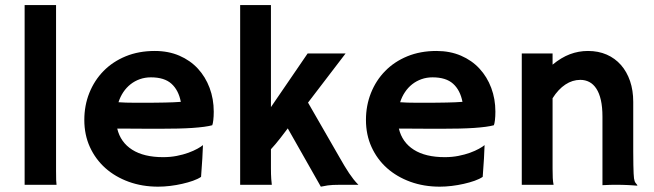

<svg xmlns="http://www.w3.org/2000/svg" viewBox="-20 -718 2541 746"><path d="M75.7 -698.2H197.8V-54.7Q197.8 -29.8 198.2 -18.1Q198.7 -6.3 199.7 0H75.7Z M307.6 -252Q307.6 -308.1 327.1 -356.9Q346.7 -405.8 382.3 -442.1Q418 -478.5 468.5 -499.3Q519 -520 581.5 -520Q634.3 -520 676.8 -501.7Q719.2 -483.4 748.8 -451.4Q778.3 -419.4 794.4 -376.5Q810.5 -333.5 810.5 -284.2Q810.5 -265.6 808.8 -251.5Q807.1 -237.3 804.7 -231.4Q792.5 -228 772.7 -225.3Q752.9 -222.7 727.3 -220.9Q701.7 -219.2 670.9 -218.5Q640.1 -217.8 606 -217.8Q588.9 -217.8 565.7 -217.8Q542.5 -217.8 518.8 -218Q495.1 -218.3 472.9 -218.3Q450.7 -218.3 435.5 -218.3Q448.2 -165 493.7 -136.2Q539.1 -107.4 613.8 -107.4Q642.1 -107.4 667 -112.3Q691.9 -117.2 711.9 -124.5Q731.9 -131.8 746.6 -139.9Q761.2 -147.9 768.6 -154.3Q767.6 -130.4 766.1 -101.6Q764.6 -72.8 761.2 -30.8Q749 -22.5 729.7 -15.6Q710.4 -8.8 687.7 -3.7Q665 1.5 640.9 4.4Q616.7 7.3 594.2 7.3Q532.7 7.3 480.2 -11.7Q427.7 -30.8 389.4 -64.9Q351.1 -99.1 329.3 -146.7Q307.6 -194.3 307.6 -252ZM440.4 -320.8Q452.1 -319.8 468.8 -319.3Q485.4 -318.8 502.9 -318.8Q520.5 -318.8 536.6 -318.8Q552.7 -318.8 563 -318.8Q574.2 -318.8 589.6 -319.1Q605 -319.3 621.6 -319.6Q638.2 -319.8 654.1 -320.6Q669.9 -321.3 682.6 -322.3Q673.8 -367.7 646.2 -392.6Q618.7 -417.5 566.4 -417.5Q543.5 -417.5 523.4 -410.4Q503.4 -403.3 487.3 -390.6Q471.2 -377.9 459.2 -360.1Q447.3 -342.3 440.4 -320.8Z M913.1 -698.2H1032.7V-301.8L1175.3 -510.3H1322.8L1176.8 -319.3L1299.3 -106.4Q1309.6 -88.4 1318.6 -73.2Q1327.6 -58.1 1336.2 -45.4Q1344.7 -32.7 1353.5 -21.5Q1362.3 -10.3 1372.6 0H1300.3Q1270 0 1253.4 2.4Q1236.8 4.9 1226.6 7.3L1098.1 -219.2L1069.8 -182.1Q1059.6 -168.9 1050.3 -158Q1041 -147 1032.7 -138.2V-64.5Q1032.7 -39.6 1033.9 -22.9Q1035.2 -6.3 1036.1 0H913.1Z M1401.9 -252Q1401.9 -308.1 1421.4 -356.9Q1440.9 -405.8 1476.6 -442.1Q1512.2 -478.5 1562.7 -499.3Q1613.3 -520 1675.8 -520Q1728.5 -520 1771 -501.7Q1813.5 -483.4 1843 -451.4Q1872.6 -419.4 1888.7 -376.5Q1904.8 -333.5 1904.8 -284.2Q1904.8 -265.6 1903.1 -251.5Q1901.4 -237.3 1898.9 -231.4Q1886.7 -228 1866.9 -225.3Q1847.2 -222.7 1821.5 -220.9Q1795.9 -219.2 1765.1 -218.5Q1734.4 -217.8 1700.2 -217.8Q1683.1 -217.8 1659.9 -217.8Q1636.7 -217.8 1613 -218Q1589.4 -218.3 1567.1 -218.3Q1544.9 -218.3 1529.8 -218.3Q1542.5 -165 1587.9 -136.2Q1633.3 -107.4 1708 -107.4Q1736.3 -107.4 1761.2 -112.3Q1786.1 -117.2 1806.2 -124.5Q1826.2 -131.8 1840.8 -139.9Q1855.5 -147.9 1862.8 -154.3Q1861.8 -130.4 1860.4 -101.6Q1858.9 -72.8 1855.5 -30.8Q1843.3 -22.5 1824 -15.6Q1804.7 -8.8 1782 -3.7Q1759.3 1.5 1735.1 4.4Q1710.9 7.3 1688.5 7.3Q1627 7.3 1574.5 -11.7Q1522 -30.8 1483.6 -64.9Q1445.3 -99.1 1423.6 -146.7Q1401.9 -194.3 1401.9 -252ZM1534.7 -320.8Q1546.4 -319.8 1563 -319.3Q1579.6 -318.8 1597.2 -318.8Q1614.7 -318.8 1630.9 -318.8Q1647 -318.8 1657.2 -318.8Q1668.5 -318.8 1683.8 -319.1Q1699.2 -319.3 1715.8 -319.6Q1732.4 -319.8 1748.3 -320.6Q1764.2 -321.3 1776.9 -322.3Q1768.1 -367.7 1740.5 -392.6Q1712.9 -417.5 1660.6 -417.5Q1637.7 -417.5 1617.7 -410.4Q1597.7 -403.3 1581.5 -390.6Q1565.4 -377.9 1553.5 -360.1Q1541.5 -342.3 1534.7 -320.8Z M2007.3 -510.3H2127V-466.8Q2160.6 -494.6 2194.3 -507.3Q2228 -520 2264.6 -520Q2304.7 -520 2337.2 -505.9Q2369.6 -491.7 2392.6 -465.6Q2415.5 -439.5 2428 -403.1Q2440.4 -366.7 2440.4 -322.3V-202.6Q2440.4 -158.7 2440.4 -128.2Q2440.4 -97.7 2440.9 -76.9Q2441.4 -56.2 2441.9 -43.9Q2442.4 -31.7 2443.4 -24.9Q2445.3 -12.2 2449.5 -7.3Q2453.6 -2.4 2456.5 1.5L2455.6 3.4Q2448.7 2.9 2439.5 2.2Q2430.2 1.5 2419.2 1Q2408.2 0.5 2396.2 0.2Q2384.3 0 2372.6 0Q2364.3 0 2351.3 0.2Q2338.4 0.5 2320.8 1.5V-264.6Q2320.8 -301.8 2314.7 -328.9Q2308.6 -356 2297.1 -373.5Q2285.6 -391.1 2269.8 -399.4Q2253.9 -407.7 2234.9 -407.7Q2204.1 -407.7 2176.8 -389.6Q2149.4 -371.6 2127 -336.4V-62.5Q2127 -40.5 2127.7 -26.4Q2128.4 -12.2 2130.9 0H2007.3Z"/></svg>

Font: Hammersmith One
Style: Regular
Weight: 400
Designer: Nicole Fally
Foundry: Nicole Fally
Version: Version 1.002